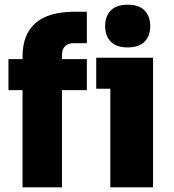

<svg xmlns="http://www.w3.org/2000/svg" viewBox="-20 -798 740 818"><path d="M298 -748H350V-614H294Q270 -614 257 -601Q244 -588 244 -564V-546H350V-414H244V0H76V-414H16V-546H76V-556Q76 -748 298 -748ZM450 -420H390V-552H632V0H450ZM428 -687Q428 -729 452 -753.5Q476 -778 524 -778Q572 -778 596 -753.5Q620 -729 620 -687Q620 -645 596 -620.5Q572 -596 524 -596Q476 -596 452 -620.5Q428 -645 428 -687Z"/></svg>

Font: Sora-SIA ExtraBold
Style: Regular
Weight: 800
Designer: Jonathan Barnbrook, Julián Moncada
Foundry: Barnbrook Fonts
Version: Version 2.000